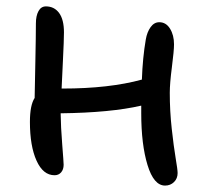

<svg xmlns="http://www.w3.org/2000/svg" viewBox="-20 -558 640 598"><path d="M149.9 -12.2Q114.3 -12.2 93.8 -57.6Q73.2 -103 73.2 -178.2Q73.2 -230.5 87.9 -252.9Q88.4 -282.7 90.1 -365.2Q91.8 -447.8 91.8 -484.9Q91.8 -508.8 99.9 -523.4Q107.9 -538.1 123 -538.1Q148.9 -538.1 164.1 -517.6Q179.2 -497.1 179.2 -457Q179.2 -433.6 176 -369.4Q172.9 -305.2 171.9 -282.2H174.8Q319.8 -282.2 421.9 -310.1Q424.3 -378.4 434.1 -435.1Q438 -458 449 -473.4Q460 -488.8 476.1 -488.8Q497.1 -488.8 509.5 -468.8Q522 -448.7 522 -419.9Q522 -399.9 515.4 -349.1Q508.8 -298.3 508.8 -269Q508.8 -212.4 514.9 -157Q521 -101.6 527.1 -65.4Q533.2 -29.3 533.2 -19Q533.2 -2 522 9Q510.7 20 494.1 20Q459 20 439.5 -43.9Q419.9 -107.9 419.9 -205.1V-229Q324.7 -207 168.9 -205.1Q169.4 -163.1 173.8 -107.9Q178.2 -52.7 178.2 -44.9Q178.2 -30.3 170.4 -21.2Q162.6 -12.2 149.9 -12.2Z"/></svg>

Font: Shantell Sans Irregular
Style: Regular
Weight: 400
Designer: Stephen Nixon, Anya Danilova, Shantell Martin
Foundry: Arrow Type
Version: Version 1.006;[9816181b4]